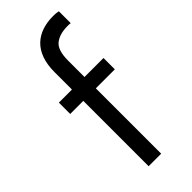

<svg xmlns="http://www.w3.org/2000/svg" viewBox="-231 -742 779 779"><g transform="rotate(-45 158.5 -352.5)"><path d="M33 -440H108V-539Q108 -583 119.5 -614.5Q131 -646 152 -666Q173 -686 201.5 -695.5Q230 -705 264 -705Q277 -705 284 -704Q291 -703 295 -702V-634Q290 -635 286 -635Q282 -635 277 -635Q232 -635 206 -614.5Q180 -594 180 -534V-440H289V-375H180V0H108V-375H33Z"/></g></svg>

Font: Tilda Sans
Style: Regular
Weight: 400
Designer: ParaType Ltd
Foundry: ParaType Ltd
Version: Version 1.009